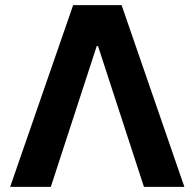

<svg xmlns="http://www.w3.org/2000/svg" viewBox="-20 -727 758 747"><path d="M19.5 0 264.6 -707H453.1L697.3 0H540L361.3 -547.9H356.4L177.7 0Z"/></svg>

Font: WEMIX Pretendard
Style: Bold
Weight: 700
Designer: Base glyphs from Inter by Rasmus Andersson; Hangeul glyphs from Noto Sans CJK(Source Han Sans) by Jang Soo-young and Kan
Foundry: Kil Hyung-jin
Version: Version 1.000